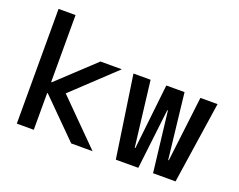

<svg xmlns="http://www.w3.org/2000/svg" viewBox="-114 -939 1429 1148"><g transform="rotate(20 600.0 -365.0)"><path d="M80 0V-730H188V-304H192L423 -520H559L293 -270L562 0H426L192 -234H188V0Z M710 0 633 -520H742L792 -105H796L842 -520H958L1005 -105H1009L1059 -520H1168L1090 0H947L902 -383H898L853 0Z"/></g></svg>

Font: M PLUS Code Latin Expanded Medium
Style: Regular
Weight: 500
Width: 7
Designer: Coji Morishita
Foundry: UNDERFOREST DESIGN
Version: Version 1.002; ttfautohint (v1.8.3)